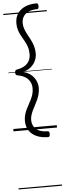

<svg xmlns="http://www.w3.org/2000/svg" viewBox="-90 -1110 553 1645"><g transform="rotate(-5 187.0 -287.5)"><path d="M291 -1075Q299 -1075 303 -1069.5Q307 -1064 307 -1050Q307 -1036 303 -1030.5Q299 -1025 291 -1025Q248 -1025 219 -1011.5Q190 -998 174.5 -974Q159 -950 159 -917Q159 -891 168 -866Q177 -841 190 -817Q203 -793 216.5 -767.5Q230 -742 239 -712.5Q248 -683 248 -648Q248 -616 234 -585.5Q220 -555 193 -532.5Q166 -510 125 -500Q166 -490 193 -467.5Q220 -445 234 -415Q248 -385 248 -352Q248 -324 241.5 -299Q235 -274 225 -252Q215 -230 203.5 -208.5Q192 -187 182 -166.5Q172 -146 165.5 -125.5Q159 -105 159 -82Q159 -34 193 -4.5Q227 25 291 25Q299 25 303 30.5Q307 36 307 50Q307 64 303 69.5Q299 75 291 75Q235 75 193 56.5Q151 38 128 3Q105 -32 105 -81Q105 -108 111.5 -131.5Q118 -155 128 -176Q138 -197 149.5 -217.5Q161 -238 171 -258.5Q181 -279 188 -302Q195 -325 195 -352Q195 -385 181.5 -410Q168 -435 142 -451.5Q116 -468 76 -475Q67 -477 62.5 -481.5Q58 -486 58 -500Q58 -514 62.5 -518.5Q67 -523 76 -525Q116 -532 142 -548Q168 -564 181.5 -589.5Q195 -615 195 -648Q195 -682 186 -709Q177 -736 163.5 -760Q150 -784 136.5 -808Q123 -832 114 -859Q105 -886 105 -919Q105 -969 128 -1003.5Q151 -1038 193 -1056.5Q235 -1075 291 -1075ZM0 490H374V500H0ZM0 -20H374V0H0ZM0 -505H374V-500H0ZM0 -1010H374V-1000H0Z"/></g></svg>

Font: Playwrite PE Guides
Style: Regular
Weight: 400
Designer: Veronika Burian, José Scaglione
Foundry: TypeTogether
Version: Version 1.003